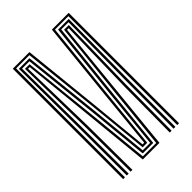

<svg xmlns="http://www.w3.org/2000/svg" viewBox="-236 -892 984 984"><g transform="rotate(-45 255.5 -400.0)"><path d="M53 0V-800H173.8L217.5 -376.5L249.2 -55.8H261.2L293 -376.2L336.5 -800H458.2V0H445V-789H347.8L304.5 -367.2L272 -44.5H239L206.8 -367.8L162.5 -789H66.2V0ZM79.5 0 78.2 -352.2 74.8 -777.8H151.5L196.2 -359.2L228.2 -33.5H282.2L314.8 -359.5L359.2 -777.8H436.2L432.8 -352L431.8 0H418.5L419.5 -340.2L423.8 -766.8H370.8L326.2 -346.2L293.2 -22.2H217L185 -346.2L140.5 -766.8H87.2L91.5 -340.2L92.8 0ZM107 0 104.8 -331.8 96.8 -755.5H130.2L174.2 -333.8L206.8 -11.2H303.8L336.5 -334.5L380.2 -755.5H414.5L406.2 -331.8L404 0H390.8L393 -322.8L402.5 -744.5H390.8L348.2 -324L316 0H195.2L163 -323.8L120.5 -744.5H108.5L118 -322.8L120.2 0Z"/></g></svg>

Font: Big Shoulders Inline Display
Style: Regular
Weight: 400
Designer: Patric King
Foundry: XO Type Co
Version: Version 1.000